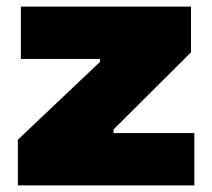

<svg xmlns="http://www.w3.org/2000/svg" viewBox="-20 -560 640 580"><path d="M34 -138 282 -373V-382H43V-540H557V-402L323 -169V-158H567V0H34Z"/></svg>

Font: Plata Sans Black
Style: Regular
Weight: 900
Designer: Pablo Impallari, Andres Torresi, & Cristiano Sobral
Foundry: Pablo Impallari, Andres Torresi, & Cristiano Sobral
Version: Version 1.00;December 28, 2019;FontCreator 12.0.0.2547 64-bi